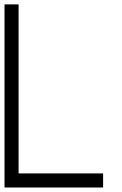

<svg xmlns="http://www.w3.org/2000/svg" viewBox="-20 -832 540 852"><path d="M0 -812.5H62.5V-62.5H437.5V0H0Z"/></svg>

Font: HE실루아
Style: regular
Weight: 500
Monospace: yes
Designer: Taeyun An (WindowsTiger)
Version: v1